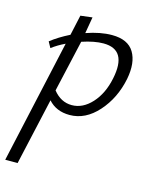

<svg xmlns="http://www.w3.org/2000/svg" viewBox="-139 -549 728 914"><g transform="rotate(15 225.5 -92.0)"><path d="M314 -416Q393 -416 423 -366Q453 -316 437 -233Q417 -134 355.5 -65Q294 4 216 4Q150 4 111 -40L37 289H-24L111 -319Q75 -302 46 -280L30 -309Q68 -339 122 -366L144 -466L202 -473L188 -392Q257 -416 314 -416ZM372 -218Q403 -367 285 -367Q240 -367 180 -347L122 -92Q160 -44 214 -44Q268 -44 312 -92Q356 -140 372 -218Z"/></g></svg>

Font: EauTestInfant
Style: Italic
Weight: 400
Italic angle: -12°
Designer: Christian Thalmann (Catharsis Fonts)
Version: Version 0.001;PS 000.001;hotconv 1.0.88;makeotf.lib2.5.64775